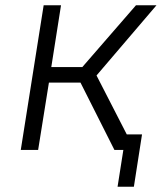

<svg xmlns="http://www.w3.org/2000/svg" viewBox="-20 -570 640 730"><path d="M59 0 146 -550H212L175 -315H293L497 -550H575L347 -283L462 -59H520L489 140H427L449 0H415L286 -256H166L125 0Z"/></svg>

Font: JetBrains Mono NL ExtraLight
Style: Italic
Weight: 200
Italic angle: -9°
Monospace: yes
Designer: Philipp Nurullin, Konstantin Bulenkov
Foundry: JetBrains
Version: Version 2.305; ttfautohint (v1.8.4.7-5d5b)